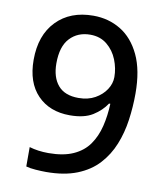

<svg xmlns="http://www.w3.org/2000/svg" viewBox="-82 -790 737 868"><g transform="rotate(10 286.0 -356.5)"><path d="M525 -409Q525 -348 516.5 -287.5Q508 -227 486.5 -173.5Q465 -120 427 -78.5Q389 -37 330 -13.5Q271 10 188 10Q167 10 140 8Q113 6 96 1V-88Q136 -76 184 -76Q252 -76 297.5 -96.5Q343 -117 369 -154Q395 -191 407 -240Q419 -289 421 -344H415Q393 -310 354 -285.5Q315 -261 249 -261Q156 -261 100.5 -318.5Q45 -376 45 -480Q45 -593 108 -658Q171 -723 277 -723Q347 -723 403 -689Q459 -655 492 -585.5Q525 -516 525 -409ZM278 -636Q221 -636 185 -598Q149 -560 149 -482Q149 -418 180 -381.5Q211 -345 274 -345Q318 -345 350 -363Q382 -381 400 -408.5Q418 -436 418 -466Q418 -506 402.5 -545Q387 -584 355.5 -610Q324 -636 278 -636Z"/></g></svg>

Font: Noto Sans Arabic Med
Style: Regular
Weight: 500
Designer: Monotype Design Team, Nadine Chahine, Nizar Qandah and Khaled Hosny
Foundry: Monotype Imaging Inc.
Version: Version 2.012; ttfautohint (v1.8.4.7-5d5b)